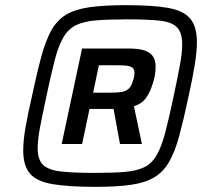

<svg xmlns="http://www.w3.org/2000/svg" viewBox="-20 -716 816 744"><path d="M351 8Q245 8 183.5 -2.5Q122 -13 96 -43.5Q70 -74 70 -133Q70 -171 79 -223Q88 -275 104 -344Q123 -434 140 -496.5Q157 -559 179 -598.5Q201 -638 236 -659Q271 -680 327 -688Q383 -696 468 -696Q571 -696 631 -685.5Q691 -675 717 -644Q743 -613 743 -553Q743 -515 734.5 -463.5Q726 -412 711 -344Q692 -254 675 -191Q658 -128 635.5 -89Q613 -50 578 -29Q543 -8 488.5 0Q434 8 351 8ZM219 -158 298 -528H478Q520 -528 542.5 -519.5Q565 -511 574 -495.5Q583 -480 583 -459Q583 -443 580.5 -426Q578 -409 572 -393Q564 -364 548 -339.5Q532 -315 499 -304L530 -158H445L420 -294H327L298 -158ZM347 -46Q418 -46 464.5 -50Q511 -54 540 -68.5Q569 -83 587.5 -115.5Q606 -148 620.5 -203Q635 -258 653 -344Q668 -414 677 -463Q686 -512 686 -544Q686 -590 665.5 -610.5Q645 -631 598.5 -636Q552 -641 473 -641Q400 -641 352 -637Q304 -633 274.5 -618.5Q245 -604 226 -572Q207 -540 192.5 -484.5Q178 -429 160 -344Q145 -274 135.5 -224.5Q126 -175 126 -143Q126 -97 147 -77Q168 -57 216.5 -51.5Q265 -46 347 -46ZM341 -357H411Q439 -357 455 -360.5Q471 -364 480.5 -374Q490 -384 495 -403Q498 -410 499.5 -418.5Q501 -427 501 -435Q501 -451 488 -457Q475 -463 440 -463H363Z"/></svg>

Font: Saira SemiExpanded SemiBold
Style: Italic
Weight: 600
Width: 6
Italic angle: -12°
Designer: Hector Gatti with collaboration of the Omnibus-Type team
Foundry: Omnibus-Type
Version: Version 1.101